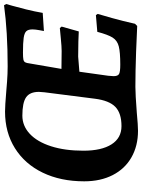

<svg xmlns="http://www.w3.org/2000/svg" viewBox="104 -798 705 953"><g transform="rotate(-90 456.5 -321.5)"><path d="M555 -110Q555 -89 566 -83Q577 -77 612 -77Q674 -77 703 -84.5Q732 -92 746.5 -115Q761 -138 775 -191L858 -198L864 -189Q859 -173 843.5 -118Q828 -63 815 -4L804 7Q774 5 675.5 1.5Q577 -2 502 -2Q465 -2 374 5Q310 11 284 11Q209 11 152 -21.5Q95 -54 64 -114.5Q33 -175 33 -256Q33 -373 76 -462Q119 -551 197.5 -600Q276 -649 379 -649Q408 -649 478 -643Q488 -642 527.5 -639Q567 -636 604 -636Q776 -636 907 -654L913 -643Q911 -636 904 -611.5Q897 -587 886.5 -545Q876 -503 869 -462L779 -456Q780 -462 783.5 -480.5Q787 -499 787 -513Q787 -534 778 -543.5Q769 -553 745 -556.5Q721 -560 672 -560Q648 -560 638 -558Q628 -556 624 -549.5Q620 -543 618 -526L591 -369L680 -368Q701 -368 741 -372Q781 -376 794 -377L801 -368L777 -283Q764 -284 727.5 -285Q691 -286 652 -286L577 -280L557 -137Q555 -115 555 -110ZM443 -203 475 -454Q477 -474 477 -481Q477 -526 450 -544.5Q423 -563 359 -563Q308 -563 268.5 -526Q229 -489 207 -420.5Q185 -352 185 -260Q185 -170 216.5 -120.5Q248 -71 307 -71Q371 -71 402.5 -101.5Q434 -132 443 -203Z"/></g></svg>

Font: Alegreya SC
Style: Bold Italic
Weight: 700
Italic angle: -7°
Designer: Juan Pablo del Peral
Foundry: Huerta Tipografica
Version: Version 2.007; ttfautohint (v1.6)